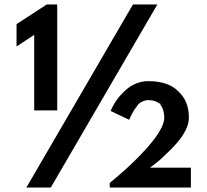

<svg xmlns="http://www.w3.org/2000/svg" viewBox="-20 -842 928 859"><path d="M651 -92 675 -110C691 -122 712 -141 736 -165L745 -174C786 -215 825 -265 825 -316C825 -348 819 -391 785 -426L777 -434C752 -459 712 -479 644 -479C596 -479 560 -457 535 -432L526 -423C497 -394 481 -360 475 -346L476 -345L558 -306C562 -316 574 -345 597 -372V-373L598 -375C609 -386 626 -394 644 -394C665 -394 680 -389 693 -379H697V-375C713 -354 715 -327 715 -316C715 -266 653 -193 592 -132C534 -74 474 -26 474 -26L471 -23V-4L472 -3H833L834 -4V-91L833 -92ZM684 -822H576L573 -819L98 -3H206L209 -6ZM54 -634 133 -686V-349L134 -348H235L236 -349V-821L235 -822H189L57 -736L54 -733Z"/></svg>

Font: Hussar Woodtype
Style: SeBd
Weight: 900
Foundry: Cannot Into Space Fonts
Version: Version 1.07